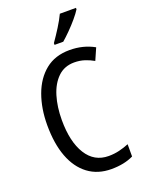

<svg xmlns="http://www.w3.org/2000/svg" viewBox="-173 -1092 849 1118"><g transform="rotate(-20 251.0 -532.5)"><path d="M325 -714Q264 -714 223.5 -675Q183 -636 163 -570Q143 -504 143 -423Q143 -288 191.5 -210.5Q240 -133 329 -133Q363 -133 394.5 -140.5Q426 -148 455 -160V-84Q398 -56 318 -56Q234 -56 174.5 -100.5Q115 -145 84 -227Q53 -309 53 -424Q53 -527 83.5 -610.5Q114 -694 174 -742.5Q234 -791 324 -791Q408 -791 476 -753L444 -680Q418 -695 388.5 -704.5Q359 -714 325 -714ZM444 -1000Q431 -979 407 -950.5Q383 -922 355.5 -894.5Q328 -867 307 -849H253V-860Q279 -897 303.5 -936Q328 -975 344 -1009H444Z"/></g></svg>

Font: Noto Sans Malayalam UI Condensed
Style: Regular
Weight: 400
Width: 3
Designer: Jelle Bosma - Monotype Design Team
Foundry: Monotype Imaging Inc.
Version: Version 2.104; ttfautohint (v1.8.4.7-5d5b)